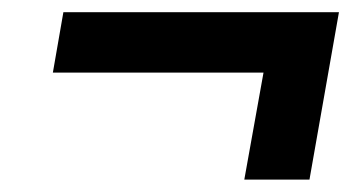

<svg xmlns="http://www.w3.org/2000/svg" viewBox="-20 -512 572 312"><path d="M482.9 -220.2H377L408.2 -394H65.9L83 -492.2H530.8Z"/></svg>

Font: Creato Display
Style: Bold Italic
Weight: 700
Italic angle: -10°
Version: Version 1.000